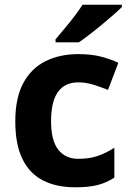

<svg xmlns="http://www.w3.org/2000/svg" viewBox="-20 -786 554 816"><path d="M300 10Q219 10 162 -19.5Q105 -49 75 -111Q45 -173 45 -270Q45 -370 79 -433Q113 -496 173.5 -526Q234 -556 313 -556Q369 -556 410.5 -545Q452 -534 483 -519L439 -404Q404 -418 373.5 -427Q343 -436 313 -436Q197 -436 197 -271Q197 -189 227.5 -150Q258 -111 313 -111Q360 -111 396 -123.5Q432 -136 466 -158V-31Q432 -9 394.5 0.5Q357 10 300 10ZM498 -756Q484 -742 461 -722Q438 -702 411.5 -680Q385 -658 359.5 -638.5Q334 -619 315 -606H216V-619Q232 -638 253.5 -663.5Q275 -689 296 -716.5Q317 -744 331 -766H498Z"/></svg>

Font: Noto Sans Tai Tham
Style: Regular
Weight: 400
Designer: Monotype Design Team 2013. Revised by David WIlliams 2020
Foundry: Monotype Imaging Inc.
Version: Version 2.002